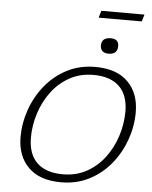

<svg xmlns="http://www.w3.org/2000/svg" viewBox="-67 -1120 936 1184"><g transform="rotate(5 401.0 -527.5)"><path d="M777.5 -459.5Q777.5 -373.5 748 -290Q718.5 -206.5 663.5 -138.8Q608.5 -71 530.5 -30.5Q452.5 10 355.5 10Q222.5 10 152.8 -59.8Q83 -129.5 83 -247.5Q83 -333.5 112.5 -417Q142 -500.5 197 -568.2Q252 -636 330 -676.5Q408 -717 505 -717Q638 -717 707.8 -647.2Q777.5 -577.5 777.5 -459.5ZM147 -249Q147 -146.5 202.2 -93.2Q257.5 -40 362 -40Q446 -40 511.2 -76.8Q576.5 -113.5 621.5 -174.2Q666.5 -235 690 -309.2Q713.5 -383.5 713.5 -458Q713.5 -560.5 658.2 -613.8Q603 -667 498 -667Q414.5 -667 349.2 -630.2Q284 -593.5 239 -532.8Q194 -472 170.5 -397.8Q147 -323.5 147 -249ZM578 -805.5Q554.5 -805.5 541 -817.2Q527.5 -829 527.5 -851.5Q527.5 -901.5 584 -901.5Q634 -901.5 634 -857.5Q634 -805.5 578 -805.5ZM498.5 -1021.5 511.5 -1065H778.5L765.5 -1021.5Z"/></g></svg>

Font: Newsreader 6pt Light
Style: Italic
Weight: 300
Italic angle: -17°
Designer: Hugues Gentile
Foundry: Production Type
Version: Version 1.003; ttfautohint (v1.8.3)